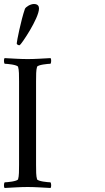

<svg xmlns="http://www.w3.org/2000/svg" viewBox="-193 -937 527 960"><path d="M-23.4 -917C-41 -917 -64.5 -902.3 -68.4 -892.6C-87.9 -836.9 -109.4 -728.5 -109.4 -719.7C-109.4 -714.8 -101.6 -710.9 -97.7 -710.9H-94.7C-86.9 -713.9 2 -845.7 2 -894.5C2 -905.3 -2.9 -917 -23.4 -917ZM-54.7 -641.6C-92.8 -641.6 -129.9 -644.5 -169.9 -646.5C-174.8 -641.6 -173.8 -623 -169.9 -618.2C-158.2 -618.2 -105.5 -613.3 -102.5 -602.5C-97.7 -586.9 -97.7 -559.6 -97.7 -530.3V-113.3C-97.7 -84 -97.7 -56.6 -102.5 -41C-105.5 -30.3 -158.2 -25.4 -169.9 -25.4C-173.8 -20.5 -174.8 -2 -169.9 2.9C-129.9 1 -92.8 -2 -54.7 -2C-16.6 -2 19.5 1 59.6 2.9C64.5 -2 63.5 -20.5 59.6 -25.4C47.9 -25.4 -4.9 -30.3 -7.8 -41C-12.7 -56.6 -12.7 -84 -12.7 -113.3V-530.3C-12.7 -559.6 -12.7 -586.9 -7.8 -602.5C-4.9 -613.3 47.9 -618.2 59.6 -618.2C63.5 -623 64.5 -641.6 59.6 -646.5C19.5 -644.5 -16.6 -641.6 -54.7 -641.6Z"/></svg>

Font: Crimson
Style: Roman
Weight: 400
Version: Version 0.2